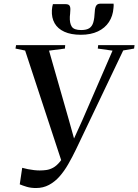

<svg xmlns="http://www.w3.org/2000/svg" viewBox="-20 -982 732 1016"><path d="M170.5 13Q143 13 121.5 6.5Q100 0 84.5 -6.5L97.5 -94Q111.5 -90 127.8 -86.8Q144 -83.5 160.2 -81.8Q176.5 -80 190 -80Q208.5 -80 226 -82.5Q243.5 -85 261.5 -94.8Q279.5 -104.5 298 -127.2Q316.5 -150 336.5 -191.5L312 -109.5L113 -714.5L62 -725L65 -743H325L323.5 -725L239.5 -714L344.5 -347L381 -216L350.5 -202L416 -346.5L575.5 -714L497.5 -725L499.5 -743H692L689.5 -725L632 -715L382 -191Q362.5 -150.5 341.2 -113.5Q320 -76.5 295 -48.2Q270 -20 239.2 -3.5Q208.5 13 170.5 13ZM327.5 -960Q343.5 -960 348.5 -951.2Q353.5 -942.5 352 -926Q352 -917 351 -908.8Q350 -900.5 349.5 -893.5Q348 -859 359.8 -841Q371.5 -823 409.5 -823Q438 -823 453 -833Q468 -843 474 -864.5Q480 -886 481.5 -920Q482.5 -942 489.2 -952.2Q496 -962.5 510.5 -962.5H581Q581.5 -957.5 581.5 -952.2Q581.5 -947 580.5 -939.5Q577.5 -897.5 556.5 -865.5Q535.5 -833.5 498 -815.8Q460.5 -798 408 -798Q355.5 -798 320.5 -814Q285.5 -830 269 -859Q252.5 -888 254.5 -927.5Q255 -938 256.5 -945.5Q258 -953 260 -960Z"/></svg>

Font: Merriweather 144pt Medium
Style: Italic
Weight: 500
Italic angle: -7.8°
Version: Version 2.101